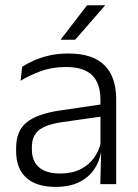

<svg xmlns="http://www.w3.org/2000/svg" viewBox="-20 -702 526 732"><path d="M362.5 0 365.5 -121.5 363 -131V-288.5V-321Q363 -384 331.2 -415.2Q299.5 -446.5 231.5 -446.5Q178.5 -446.5 135 -430.5Q91.5 -414.5 58.5 -394L64.5 -447.5Q82.5 -459 108 -470.8Q133.5 -482.5 166.8 -490.2Q200 -498 240 -498Q289 -498 323.8 -486Q358.5 -474 380.5 -451Q402.5 -428 412.8 -395.5Q423 -363 423 -322.5V0ZM191.5 10.5Q119 10.5 80.2 -24.5Q41.5 -59.5 41.5 -125V-138Q41.5 -202.5 81.2 -235.2Q121 -268 210 -281L373 -305L376 -259L217.5 -236.5Q155.5 -227.5 128.5 -205.8Q101.5 -184 101.5 -141.5V-132.5Q101.5 -87.5 129 -64Q156.5 -40.5 209.5 -40.5Q255 -40.5 287.2 -57Q319.5 -73.5 339.2 -101.2Q359 -129 365.5 -163.5L377.5 -120.5H365Q359 -86 338.8 -56Q318.5 -26 282.2 -7.8Q246 10.5 191.5 10.5ZM312 -682H380.5V-681L266.5 -550.5H212V-552Z"/></svg>

Font: Anek Telugu Medium Light
Style: Regular
Weight: 300
Version: Version 1.003